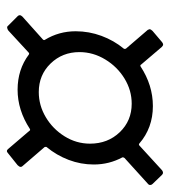

<svg xmlns="http://www.w3.org/2000/svg" viewBox="12 -582 497 562"><g transform="rotate(90 261.0 -301.5)"><path d="M411 -189Q410 -188 410.5 -185.5Q411 -183 411 -183L467 -118Q469 -116 469 -113Q469 -109 464 -104L429 -76Q422 -69 416 -77L363 -139Q363 -140 361.5 -140.5Q360 -141 358 -140Q303 -104 243 -104Q184 -104 140 -137Q137 -139 134 -136L70 -77Q66 -74 62 -73.5Q58 -73 56 -76L28 -104Q25 -107 25 -110Q25 -114 29 -118L96 -178Q99 -181 97 -184Q72 -225 72 -274Q72 -313 85.5 -349.5Q99 -386 123 -415Q124 -416 123.5 -418.5Q123 -421 123 -421L68 -485Q66 -489 66 -490Q66 -494 71 -499L104 -527Q108 -530 111 -530Q114 -530 118 -526L170 -465Q170 -464 171.5 -463.5Q173 -463 175 -464Q230 -500 291 -500Q355 -500 401 -460Q404 -458 407 -461L478 -526Q481 -529 485 -529.5Q489 -530 492 -527L519 -499Q522 -496 522 -492Q522 -488 518 -485L443 -417Q441 -415 441 -411Q462 -372 462 -327Q462 -289 448.5 -253.5Q435 -218 411 -189ZM250 -166Q289 -166 323.5 -186.5Q358 -207 379.5 -241.5Q401 -276 401 -316Q401 -368 367.5 -403Q334 -438 284 -438Q245 -438 210.5 -417Q176 -396 154.5 -360.5Q133 -325 133 -285Q133 -235 166.5 -200.5Q200 -166 250 -166Z"/></g></svg>

Font: Barlow
Style: Italic
Weight: 400
Italic angle: -7°
Designer: Jeremy Tribby
Foundry: Tribby Type
Version: Version 1.408